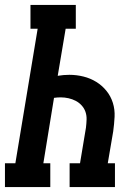

<svg xmlns="http://www.w3.org/2000/svg" viewBox="-39 -755 559 775"><path d="M-19 0V-96H23L113 -639H84V-735H267V-639H226L194 -449Q206 -451 217.5 -452Q229 -453 241 -453Q270 -453 298 -446Q326 -439 349.5 -424.5Q373 -410 390.5 -388.5Q408 -367 416.5 -340Q425 -313 423.5 -283.5Q422 -254 418 -225L396 -96H425V0H242V-96H284L308 -240Q310 -257 310.5 -273Q311 -289 306 -303.5Q301 -318 290.5 -329.5Q280 -341 266.5 -348Q253 -355 237.5 -358.5Q222 -362 206 -362Q199 -362 192.5 -361.5Q186 -361 179 -360L136 -96H164V0Z"/></svg>

Font: Iosevka Curly Slab Oblique
Style: Bold
Weight: 700
Italic angle: -9°
Monospace: yes
Designer: Belleve Invis
Foundry: Belleve Invis
Version: Version 11.1.0; ttfautohint (v1.8.3)